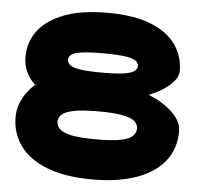

<svg xmlns="http://www.w3.org/2000/svg" viewBox="-52 -759 867 834"><g transform="rotate(5 381.5 -341.5)"><path d="M384 22Q261 22 181.5 -9.5Q102 -41 63.5 -95.5Q25 -150 25 -219Q25 -252 36 -279.5Q47 -307 62 -327Q77 -347 89.5 -358.5Q102 -370 105 -372.5Q108 -375 95 -366Q110 -356 104.5 -359.5Q99 -363 84.5 -379Q70 -395 57.5 -422Q45 -449 45 -485Q45 -547 81.5 -596.5Q118 -646 193 -675.5Q268 -705 384 -705Q499 -705 573 -675.5Q647 -646 682.5 -595Q718 -544 718 -481Q718 -457 699.5 -435.5Q681 -414 655.5 -397.5Q630 -381 606 -371Q582 -361 570.5 -359Q559 -357 569 -366Q557 -375 570.5 -372.5Q584 -370 611 -358Q638 -346 667 -326Q696 -306 717 -278.5Q738 -251 738 -219Q738 -162 713.5 -117Q689 -72 642.5 -41Q596 -10 530.5 6Q465 22 384 22ZM383 -153Q454 -153 491 -161Q528 -169 541.5 -183.5Q555 -198 555 -215Q555 -232 541.5 -245.5Q528 -259 490.5 -267Q453 -275 381 -275Q310 -275 272.5 -267Q235 -259 221.5 -245.5Q208 -232 208 -215Q208 -198 222 -183.5Q236 -169 273.5 -161Q311 -153 383 -153ZM383 -444Q448 -444 480.5 -449.5Q513 -455 524 -465Q535 -475 535 -486Q535 -498 524 -507.5Q513 -517 480 -522.5Q447 -528 382 -528Q316 -528 283.5 -523Q251 -518 240.5 -508.5Q230 -499 230 -486Q230 -475 241 -465Q252 -455 285 -449.5Q318 -444 383 -444Z"/></g></svg>

Font: Fredoka Expanded
Style: Bold
Weight: 700
Width: 7
Designer: Ben Nathan
Foundry: Milena B. Brandão, Ben Nathan
Version: Version 2.001